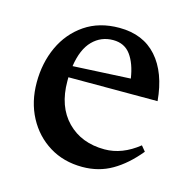

<svg xmlns="http://www.w3.org/2000/svg" viewBox="-75 -514 598 600"><g transform="rotate(15 224.0 -214.0)"><path d="M241 -439Q318 -439 362.5 -389Q407 -339 415 -248.5H126.5Q126.5 -242.5 126.5 -236Q126.5 -154 172.5 -107Q218.5 -60 293.5 -60Q350.5 -60 403.5 -102.5L417.5 -85.5Q379 -38.5 336.2 -13.8Q293.5 11 240.5 11Q180 11 133.8 -17.5Q87.5 -46 61.2 -95.5Q35 -145 35 -207.5Q35 -271 59.2 -323.5Q83.5 -376 129.8 -407.5Q176 -439 241 -439ZM232 -397Q193 -397 165.8 -369.5Q138.5 -342 130 -285.5L316 -295Q309 -342 289 -369.5Q269 -397 232 -397Z"/></g></svg>

Font: Newsreader Text Medium
Style: Regular
Weight: 500
Designer: Hugues Gentile
Foundry: Production Type
Version: Version 1.001